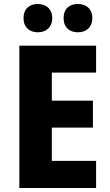

<svg xmlns="http://www.w3.org/2000/svg" viewBox="-20 -943 552 963"><path d="M98 -852C98 -805 129 -781 170 -781C210 -781 242 -806 242 -852C242 -899 210 -923 170 -923C129 -923 98 -900 98 -852ZM299 -852C299 -805 329 -781 371 -781C412 -781 443 -806 443 -852C443 -899 412 -923 371 -923C329 -923 299 -900 299 -852ZM462 0V-136H240V-303H446V-438H240V-579H462V-714H77V0Z"/></svg>

Font: Noto Sans Sinhala UI SemiCondensed ExtraBold
Style: Regular
Weight: 800
Width: 4
Designer: Jelle Bosma - Monotype Design Team
Foundry: Monotype Imaging Inc.
Version: Version 2.006